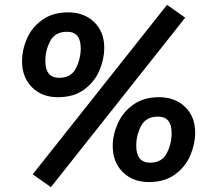

<svg xmlns="http://www.w3.org/2000/svg" viewBox="-20 -736 876 792"><path d="M115 -17 190 36 744 -663 669 -716ZM71 -483Q71 -531 91.5 -577.5Q112 -624 155 -654.5Q198 -685 261 -685Q327 -685 368.5 -645Q410 -605 410 -539Q410 -492 390 -445Q370 -398 327 -366.5Q284 -335 219 -335Q153 -335 112 -376Q71 -417 71 -483ZM313 -537Q313 -605 257 -605Q207 -605 187 -566.5Q167 -528 167 -485Q167 -415 224 -415Q273 -415 293 -454Q313 -493 313 -537ZM445 -133Q445 -180 466 -227Q487 -274 530 -304.5Q573 -335 636 -335Q702 -335 743.5 -295Q785 -255 785 -189Q785 -142 765 -95Q745 -48 702 -16.5Q659 15 594 15Q528 15 486.5 -26Q445 -67 445 -133ZM688 -187Q688 -255 632 -255Q582 -255 562 -216.5Q542 -178 542 -135Q542 -65 599 -65Q648 -65 668 -104Q688 -143 688 -187Z"/></svg>

Font: FiraGO Medium
Style: Italic
Weight: 500
Italic angle: -8°
Designer: bBox Type GmbH
Foundry: bBox Type GmbH
Version: Version 1.001